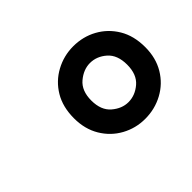

<svg xmlns="http://www.w3.org/2000/svg" viewBox="-70 -829 503 503"><g transform="rotate(-45 181.5 -578.0)"><path d="M230 -444Q195 -444 165 -460.5Q135 -477 117 -507Q99 -537 99 -577Q99 -619 117 -649Q135 -679 165.5 -695.5Q196 -712 231 -712Q267 -712 297 -695.5Q327 -679 345 -649Q363 -619 363 -577Q363 -537 345 -507Q327 -477 296.5 -460.5Q266 -444 230 -444ZM230 -506Q255 -506 276 -524Q297 -542 297 -578Q297 -614 276.5 -632Q256 -650 231 -650Q207 -650 185.5 -632Q164 -614 164 -578Q164 -542 185 -524Q206 -506 230 -506Z"/></g></svg>

Font: DM Sans 18pt
Style: Italic
Weight: 400
Italic angle: -10°
Designer: Colophon Foundry, Jonny Pinhorn
Foundry: Colophon Foundry
Version: Version 4.004;gftools[0.9.30]